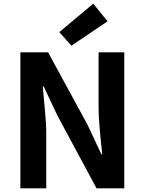

<svg xmlns="http://www.w3.org/2000/svg" viewBox="-20 -1026 789 1046"><path d="M91 0H232V-297C232 -382 219 -475 213 -555H218L293 -396L506 0H657V-741H517V-445C517 -361 529 -263 537 -186H532L457 -346L242 -741H91ZM369 -777 566 -910 488 -1006 303 -851Z"/></svg>

Font: Noto Sans JP
Style: Bold
Weight: 700
Designer: Ryoko NISHIZUKA 西塚涼子 (kana, bopomofo & ideographs); Paul D. Hunt (Latin, Greek & Cyrillic); Sandoll Communications 산돌커뮤니
Foundry: Adobe
Version: Version 2.004;hotconv 1.0.118;makeotfexe 2.5.65603